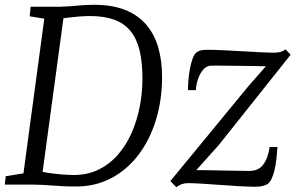

<svg xmlns="http://www.w3.org/2000/svg" viewBox="-21 -771 1240 802"><path d="M107 -743H232Q267.5 -744 302.5 -747.5Q337.5 -751 372 -751Q448 -751 501.8 -729.5Q555.5 -708 589.8 -668Q624 -628 640 -572.8Q656 -517.5 656 -450Q656 -353 630.2 -269.5Q604.5 -186 557 -123.8Q509.5 -61.5 443.5 -26.8Q377.5 8 297 8Q268.5 8 244.2 6.8Q220 5.5 198 4Q176 2.5 155.5 1.2Q135 0 114 0H-1L3 -35L77 -47L164 -693L103 -703ZM152 -16.5 137 -58Q155.5 -52.5 183 -48.5Q210.5 -44.5 238.5 -42.2Q266.5 -40 286.5 -40Q345 -40 391.2 -62.8Q437.5 -85.5 472 -125.2Q506.5 -165 529 -216.5Q551.5 -268 562.8 -326Q574 -384 574 -443Q574 -512 561.8 -561.5Q549.5 -611 523.2 -642.5Q497 -674 455.5 -689Q414 -704 355 -704Q334 -704 309 -702Q284 -700 262 -697.2Q240 -694.5 227 -692.5L249 -731.5ZM1089.5 -494Q1077.5 -494.5 1051.5 -495Q1025.5 -495.5 993.5 -495.8Q961.5 -496 931.2 -496.5Q901 -497 880.2 -497Q859.5 -497 856.5 -496.5Q839.5 -494.5 826.8 -479Q814 -463.5 806.2 -441Q798.5 -418.5 797 -394.5H764.5Q764 -410.5 765.8 -434Q767.5 -457.5 772 -482Q776.5 -506.5 783.5 -526Q790.5 -545.5 801 -553Q807 -557.5 817 -560.2Q827 -563 845.5 -563Q872 -563 910.2 -561.2Q948.5 -559.5 989.5 -557Q1030.5 -554.5 1066.8 -552.8Q1103 -551 1125 -551Q1136.5 -551 1148.2 -553.5Q1160 -556 1171.5 -565L1193 -542.5L893.5 -166L799 -60.5Q819.5 -60.5 853.5 -59.8Q887.5 -59 923 -58.5Q958.5 -58 985.8 -57.5Q1013 -57 1020 -57Q1059.5 -57 1079.2 -84.2Q1099 -111.5 1105.5 -157H1138Q1136.5 -135.5 1134 -111Q1131.5 -86.5 1126.5 -64Q1121.5 -41.5 1113.8 -24.8Q1106 -8 1094.5 -1Q1088 2.5 1075.8 5.8Q1063.5 9 1045.5 9Q1018.5 9 979.8 6.8Q941 4.5 899.5 1.5Q858 -1.5 822 -3.8Q786 -6 764 -6Q750.5 -6 738.8 -2Q727 2 715.5 11L690.5 -14.5L1017 -411.5Z"/></svg>

Font: Merriweather Light 18pt Light
Style: Italic
Weight: 300
Italic angle: -7.8°
Version: Version 2.101